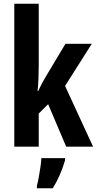

<svg xmlns="http://www.w3.org/2000/svg" viewBox="-20 -780 515 1021"><path d="M186 -429Q186 -359 180 -296H183Q193 -317 203 -336Q213 -355 222 -370L328 -547H468L326 -323L475 0H332L236 -226L186 -176V0H56V-760H186ZM326 72Q303 152 261 221H176V208Q181 191 186 164Q191 137 195 109Q199 81 200 61H326Z"/></svg>

Font: Noto Sans Lao UI ExtCond
Style: Bold
Weight: 700
Width: 2
Designer: Monotype Design Team
Foundry: Monotype Imaging Inc.
Version: Version 2.000; ttfautohint (v1.8.4.7-5d5b)